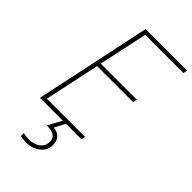

<svg xmlns="http://www.w3.org/2000/svg" viewBox="-287 -793 1112 1112"><g transform="rotate(45 269.0 -237.0)"><path d="M47 0 198 -714H538L533 -689H220L156 -389H451L446 -364H151L79 -25H392L387 0ZM177 240Q144 240 125 234V210Q146 216 175 216Q194 216 215.5 208.5Q237 201 252.5 184Q268 167 268 138Q268 85 188 85L234 0H259L226 65Q257 68 275.5 87Q294 106 294 138Q294 171 277 193.5Q260 216 233 228Q206 240 177 240Z"/></g></svg>

Font: Noto Sans Disp Thin
Style: Italic
Weight: 100
Italic angle: -12°
Designer: Monotype Design Team
Foundry: Monotype Imaging Inc.
Version: Version 2.000;GOOG;noto-source:20170915:90ef993387c0